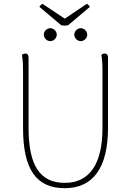

<svg xmlns="http://www.w3.org/2000/svg" viewBox="-20 -976 682 1008"><path d="M337 -843 452 -940C449 -946 442 -953 436 -956L320 -878L203 -956C197 -953 190 -946 187 -940L302 -843C314 -841 325 -841 337 -843ZM244 -760C262 -760 278 -776 278 -794C278 -812 262 -828 244 -828C226 -828 210 -812 210 -794C210 -776 226 -760 244 -760ZM404 -760C422 -760 438 -776 438 -794C438 -812 422 -828 404 -828C386 -828 370 -812 370 -794C370 -776 386 -760 404 -760ZM547 -673C547 -687 541 -695 530 -695C521 -695 516 -691 512 -687C516 -671 518 -640 518 -600V-304C518 -115 450 -16 320 -16C190 -16 130 -107 130 -304V-673C130 -687 124 -695 113 -695C104 -695 99 -691 95 -687C99 -671 101 -640 101 -600V-304C101 -87 170 12 320 12C469 12 547 -96 547 -304Z"/></svg>

Font: Arima Koshi Thin
Style: Regular
Weight: 250
Designer: Joana Correia and Natanael Gama
Foundry: NDISCOVER
Version: Version 1.019;PS 001.019;hotconv 1.0.88;makeotf.lib2.5.64775